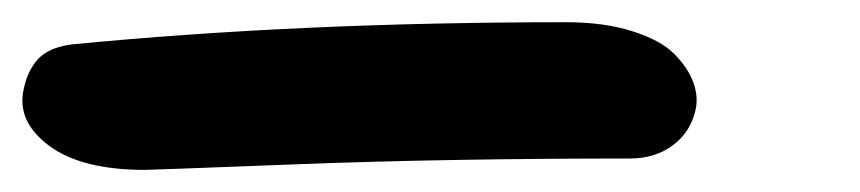

<svg xmlns="http://www.w3.org/2000/svg" viewBox="-50 46 770 172"><path d="M80.1 198.2Q22.9 198.2 -6.1 176.5Q-35.2 154.8 -28.8 126Q-25.4 109.4 -16.1 99.1Q-6.8 88.9 13.2 85.9Q217.8 65.9 457 65.9Q491.2 65.9 516.6 74Q542 82 554.2 94.5Q566.4 106.9 571 119.6Q575.7 132.3 573.2 144Q568.8 164.1 553 176Q537.1 188 514.2 188Q351.6 188 217.8 193.1Q84 198.2 80.1 198.2Z"/></svg>

Font: Shantell Sans Irregular
Style: Italic
Weight: 600
Italic angle: -11.31°
Designer: Stephen Nixon, Anya Danilova, Shantell Martin
Foundry: Arrow Type
Version: Version 1.006;[9816181b4]